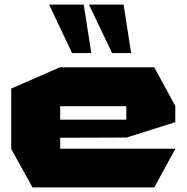

<svg xmlns="http://www.w3.org/2000/svg" viewBox="-20 -819 819 839"><path d="M122 0 29 -168V-432L242 -525H654L746 -356V-285L533 -218H532L243 -217V-169H746V-168L654 0ZM295 -587 195 -798V-799H346L379 -587ZM470 -587 369 -798V-799H520L553 -587ZM243 -355V-296H532V-355Z"/></svg>

Font: Foldit Thin ExtraBold
Style: Regular
Weight: 800
Version: Version 1.003